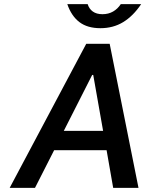

<svg xmlns="http://www.w3.org/2000/svg" viewBox="-20 -913 717 933"><path d="M498 -183H243L150 0H27L399 -700H513L653 0H530ZM481 -277 433 -549H428L290 -277ZM307 -893H406Q413 -870 431 -857Q449 -844 478 -844Q507 -844 529.5 -857Q552 -870 567 -893H666Q627 -835 578.5 -805.5Q530 -776 468 -776Q405 -776 366 -805.5Q327 -835 307 -893Z"/></svg>

Font: Be Vietnam SemiBold
Style: Italic
Weight: 600
Italic angle: -9.556°
Designer: Gabriel Lam
Foundry: TypeRant
Version: Version 3.000